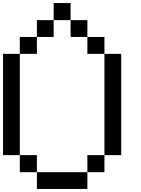

<svg xmlns="http://www.w3.org/2000/svg" viewBox="-20 -1243 929 1263"><path d="M222.7 0Q222.7 -27.3 222.7 -110.4Q250 -110.4 333 -110.4Q388.7 -110.4 554.7 -110.4Q554.7 -83 554.7 0Q471.7 0 222.7 0ZM110.4 -110.4Q110.4 -138.7 110.4 -222.7Q138.7 -222.7 222.7 -222.7Q222.7 -194.3 222.7 -110.4Q194.3 -110.4 110.4 -110.4ZM554.7 -110.4Q554.7 -138.7 554.7 -222.7Q583 -222.7 667 -222.7Q667 -194.3 667 -110.4Q638.7 -110.4 554.7 -110.4ZM0 -222.7Q0 -388.7 0 -888.7Q27.3 -888.7 110.4 -888.7Q110.4 -721.7 110.4 -222.7Q83 -222.7 0 -222.7ZM667 -222.7Q667 -388.7 667 -888.7Q694.3 -888.7 777.3 -888.7Q777.3 -721.7 777.3 -222.7Q750 -222.7 667 -222.7ZM110.4 -888.7Q110.4 -917 110.4 -1000Q138.7 -1000 222.7 -1000Q222.7 -972.7 222.7 -888.7Q194.3 -888.7 110.4 -888.7ZM554.7 -888.7Q554.7 -917 554.7 -1000Q583 -1000 667 -1000Q667 -972.7 667 -888.7Q638.7 -888.7 554.7 -888.7ZM222.7 -1000Q222.7 -1027.3 222.7 -1110.4Q250 -1110.4 333 -1110.4Q333 -1083 333 -1000Q305.7 -1000 222.7 -1000ZM444.3 -1000Q444.3 -1027.3 444.3 -1110.4Q471.7 -1110.4 554.7 -1110.4Q554.7 -1083 554.7 -1000Q527.3 -1000 444.3 -1000ZM333 -1110.4Q333 -1138.7 333 -1222.7Q360.4 -1222.7 444.3 -1222.7Q444.3 -1194.3 444.3 -1110.4Q417 -1110.4 333 -1110.4Z"/></svg>

Font: Ingsat TST_CRD
Style: Regular
Weight: 300
Designer: Tofik Waleny
Version: 1.0